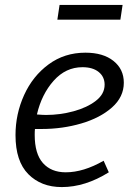

<svg xmlns="http://www.w3.org/2000/svg" viewBox="-20 -751 544 780"><path d="M122 -227Q121 -219 121 -203Q121 -126 154.5 -88.5Q188 -51 247 -51Q319 -51 401 -98L422 -51Q326 9 231 9Q147 9 95 -43.5Q43 -96 43 -202Q43 -288 78 -365Q113 -442 177.5 -489.5Q242 -537 327 -537Q399 -537 441 -503.5Q483 -470 483 -415Q483 -357 435 -314.5Q387 -272 310.5 -249.5Q234 -227 150 -227ZM130 -286Q154 -284 167 -284Q224 -284 279 -299Q334 -314 369.5 -341.5Q405 -369 405 -407Q405 -439 381 -458.5Q357 -478 315 -478Q247 -478 198 -423Q149 -368 130 -286ZM222 -731H478L469 -671H213Z"/></svg>

Font: Bitter Pro
Style: Italic
Weight: 400
Italic angle: -9°
Designer: Sol Matas, and Bitter project Authors
Foundry: Sol Matas
Version: Version 1.010